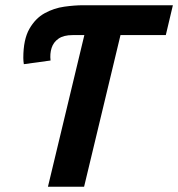

<svg xmlns="http://www.w3.org/2000/svg" viewBox="-20 -713 680 733"><path d="M163 0 302 -579H257Q223 -579 203.5 -565.5Q184 -552 177 -530Q170 -508 173 -482L71 -468Q70 -475 69.5 -480Q69 -485 69 -492Q69 -562 92 -602.5Q115 -643 150.5 -662.5Q186 -682 225.5 -687.5Q265 -693 298 -693H640L613 -579H440L301 0Z"/></svg>

Font: Ubuntu Sans Mono
Style: Bold Italic
Weight: 700
Italic angle: -13.5°
Monospace: yes
Designer: Dalton Maag Ltd
Foundry: Dalton Maag Ltd
Version: Version 1.006